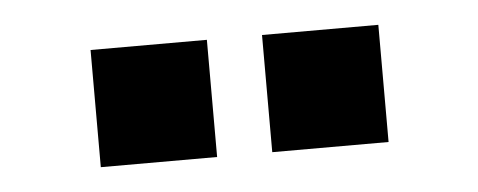

<svg xmlns="http://www.w3.org/2000/svg" viewBox="-27 -775 553 222"><g transform="rotate(-5 250.0 -664.0)"><path d="M282 -596V-732H417V-596ZM83 -596V-732H218V-596Z"/></g></svg>

Font: Nunito Sans 7pt Condensed ExtraBold
Style: Regular
Weight: 800
Width: 3
Designer: Vernon Adams
Foundry: Vernon Adams
Version: Version 3.101;gftools[0.9.27]